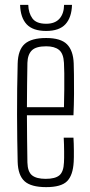

<svg xmlns="http://www.w3.org/2000/svg" viewBox="-20 -762 369 788"><path d="M169.5 6Q107.5 6 80.8 -18.2Q54 -42.5 52.5 -98Q51.5 -141 50.8 -190Q50 -239 50 -291.2Q50 -343.5 50.5 -396.8Q51 -450 52.5 -501Q54 -557.5 81.5 -581.8Q109 -606 169.5 -606Q229.5 -606 255 -580.2Q280.5 -554.5 282.5 -502Q283 -491 283.5 -456.2Q284 -421.5 283.8 -376.2Q283.5 -331 281.5 -289H90.5Q90.5 -241 91.2 -192Q92 -143 92.5 -95Q93.5 -57 111.5 -42.5Q129.5 -28 167.5 -28Q206.5 -28 223.8 -42.5Q241 -57 242.5 -95Q243.5 -110 243.2 -139.8Q243 -169.5 241.5 -197H281.5Q283 -174 283.2 -144Q283.5 -114 282.5 -98Q279.5 -42.5 255.2 -18.2Q231 6 169.5 6ZM90.5 -322H242.5Q243.5 -357.5 243.8 -394.8Q244 -432 243.8 -461.8Q243.5 -491.5 242.5 -504Q240.5 -542.5 222.2 -557.2Q204 -572 169.5 -572Q127.5 -572 110.5 -555Q93.5 -538 92.5 -504Q92 -461.5 91.2 -415.8Q90.5 -370 90.5 -322ZM169.5 -635Q115 -635 89.5 -662.2Q64 -689.5 62.5 -742H96Q97 -708.5 113 -686.5Q129 -664.5 169.5 -664.5Q205.5 -664.5 224 -685.2Q242.5 -706 243 -742H275.5Q274 -690.5 248.8 -662.8Q223.5 -635 169.5 -635Z"/></svg>

Font: Big Shoulders Text SC Thin
Style: Regular
Weight: 100
Designer: Patric King
Foundry: XO Type Co
Version: Version 2.002